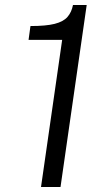

<svg xmlns="http://www.w3.org/2000/svg" viewBox="-20 -743 429 763"><path d="M143 0 227 -584.5H93.5L101 -639.5Q162.5 -639.5 197.2 -648.2Q232 -657 248.2 -675.8Q264.5 -694.5 270 -723H324.5L220.5 0Z"/></svg>

Font: Public Sans Thin Light
Style: Italic
Weight: 300
Italic angle: -8°
Version: Version 2.001